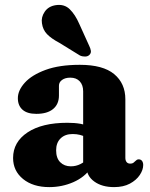

<svg xmlns="http://www.w3.org/2000/svg" viewBox="-20 -752 612 785"><path d="M334 -69.5V-82L320 -85V-378.5Q320 -404.5 306 -419.5Q292 -434.5 267.5 -434.5Q246.5 -434.5 233.8 -425.2Q221 -416 221 -401.5V-361.5Q221 -326 197 -306.2Q173 -286.5 128.5 -286.5Q91 -286.5 72 -303.5Q53 -320.5 53 -350.5Q53 -382.5 81.5 -414Q110 -445.5 166.2 -466.2Q222.5 -487 306.5 -487Q401 -487 446.8 -449Q492.5 -411 492.5 -346V-106.5Q492.5 -96 497.5 -89.5Q502.5 -83 513 -83Q521 -83 525.5 -86.5Q530 -90 534 -94Q536.5 -96.5 539.5 -98.5Q542.5 -100.5 547 -100.5Q556 -100.5 560.8 -94Q565.5 -87.5 565.5 -77.5Q565.5 -57.5 551.5 -36.5Q537.5 -15.5 511 -1.2Q484.5 13 446.5 13Q397 13 365.5 -9.8Q334 -32.5 334 -69.5ZM33.5 -106Q33.5 -171.5 92.8 -210.8Q152 -250 255.5 -250Q285.5 -250 309.2 -245.8Q333 -241.5 349 -234L334 -190.5Q320.5 -197 307 -200.5Q293.5 -204 277 -204Q246 -204 227.8 -186.2Q209.5 -168.5 209.5 -137.5Q209.5 -105.5 226.2 -88.8Q243 -72 269.5 -72Q291 -72 309.5 -81.5Q328 -91 339.5 -105.5L351.5 -64.5Q326 -27.5 279.8 -7.2Q233.5 13 181.5 13Q115 13 74.2 -20.2Q33.5 -53.5 33.5 -106ZM304 -654.5 345 -564Q350 -554 351.5 -544.5Q353 -535 345.5 -527.5Q339 -521 328 -520.8Q317 -520.5 307 -525L222.5 -577Q189.5 -594.5 172.2 -612.5Q155 -630.5 151.5 -657Q147.5 -681.5 162.8 -704Q178 -726.5 208.5 -731Q243 -736 265.2 -714.2Q287.5 -692.5 304 -654.5Z"/></svg>

Font: Fraunces 28pt Soft Wonky
Style: Bold
Weight: 700
Version: Version 1.000;[b76b70a41]